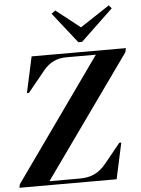

<svg xmlns="http://www.w3.org/2000/svg" viewBox="-64 -930 719 976"><g transform="rotate(-5 295.5 -442.0)"><path d="M-5 0 -1 -18 441 -640H290Q219 -640 174 -585L85 -476H75L115 -660H596L592 -640L150 -20H305Q349 -20 380.5 -35Q412 -50 440 -84L521 -184H531L491 0ZM255 -882 378 -785 528 -884 542 -868 377 -711H358L235 -867Z"/></g></svg>

Font: DeepMind Serif Display
Style: Italic
Weight: 400
Italic angle: -12°
Designer: Frank Grießhammer / Modifications: Colophon Foundry
Foundry: Colophon Foundry
Version: Version 5.003; ttfautohint (v1.8.2)